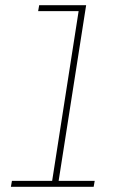

<svg xmlns="http://www.w3.org/2000/svg" viewBox="-20 -720 465 740"><path d="M22 0 26 -23H181L283 -677H127L131 -700H312L206 -23H345L341 0Z"/></svg>

Font: MuseoModerno Thin
Style: Italic
Weight: 100
Italic angle: -9°
Designer: Pablo Cosgaya, Héctor Gatti, Marcela Romero, and the Authors of The MuseoModerno Project.
Foundry: Omnibus-Type Team
Version: Version 1.003